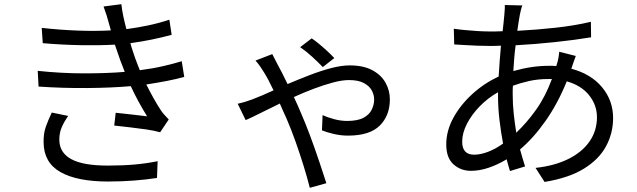

<svg xmlns="http://www.w3.org/2000/svg" viewBox="-20 -818 3040 916"><path d="M502 -698Q496 -721 489 -743.5Q482 -766 474 -787L559 -798Q562 -770 568.5 -739.5Q575 -709 583 -679Q636 -686 688 -697Q740 -708 788 -724L799 -652Q756 -640 705 -629.5Q654 -619 602 -612Q607 -593 613 -576Q619 -559 624 -543Q629 -529 635 -513.5Q641 -498 647 -483Q709 -491 760.5 -503Q812 -515 847 -526L859 -451Q823 -441 777 -432Q731 -423 678 -415Q694 -383 711.5 -351.5Q729 -320 748 -291Q756 -279 765.5 -269Q775 -259 785 -248L744 -187Q716 -195 678 -200.5Q640 -206 600 -210.5Q560 -215 525 -219L532 -280Q572 -276 615 -271Q658 -266 682 -263Q660 -298 640.5 -334Q621 -370 604 -407Q513 -399 396.5 -398Q280 -397 164 -405L160 -480Q273 -468 381.5 -468Q490 -468 575 -475Q570 -489 565 -501.5Q560 -514 555 -527Q540 -569 528 -605Q455 -601 366.5 -602.5Q278 -604 184 -612L179 -685Q269 -675 353 -672Q437 -669 509 -673Q507 -679 505.5 -685.5Q504 -692 502 -698ZM305 -265Q287 -239 275 -212Q263 -185 263 -152Q263 -90 319.5 -59Q376 -28 494 -28Q564 -28 621 -33Q678 -38 732 -49L729 31Q677 39 618 43.5Q559 48 495 48Q348 48 268.5 3Q189 -42 188 -138Q187 -181 199 -214.5Q211 -248 227 -281Z M1520 -498Q1498 -521 1469 -547.5Q1440 -574 1412 -593L1467 -635Q1481 -626 1501 -609.5Q1521 -593 1541 -574.5Q1561 -556 1575 -541ZM1279 -560Q1285 -548 1291.5 -535.5Q1298 -523 1303 -513Q1313 -495 1325.5 -470.5Q1338 -446 1352 -417Q1404 -439 1457 -459.5Q1510 -480 1559.5 -493Q1609 -506 1648 -506Q1714 -506 1756.5 -483Q1799 -460 1819.5 -423Q1840 -386 1840 -344Q1840 -267 1792 -219Q1744 -171 1640 -171Q1606 -171 1572 -179Q1538 -187 1516 -196L1519 -269Q1542 -258 1574 -249.5Q1606 -241 1636 -241Q1685 -241 1713 -255.5Q1741 -270 1753 -294Q1765 -318 1765 -344Q1765 -365 1754 -386Q1743 -407 1716.5 -421.5Q1690 -436 1645 -436Q1612 -436 1569 -424.5Q1526 -413 1478 -395Q1430 -377 1382 -355Q1391 -336 1399.5 -317Q1408 -298 1415 -281Q1437 -231 1460 -169Q1483 -107 1503 -47.5Q1523 12 1537 56L1458 78Q1446 30 1428.5 -26.5Q1411 -83 1390.5 -141Q1370 -199 1348 -250Q1340 -268 1331.5 -286.5Q1323 -305 1315 -324Q1263 -299 1220.5 -277.5Q1178 -256 1152 -245L1114 -323Q1136 -328 1155 -334Q1174 -340 1184 -344Q1205 -352 1231 -363Q1257 -374 1285 -387Q1260 -440 1240 -472Q1233 -484 1221.5 -500.5Q1210 -517 1199 -529Z M2472 -792Q2468 -782 2465 -770Q2462 -758 2460 -747Q2457 -731 2454 -712Q2451 -693 2448 -671Q2543 -676 2633 -686Q2723 -696 2799 -714L2800 -640Q2721 -627 2626.5 -617Q2532 -607 2440 -602Q2436 -573 2433.5 -542Q2431 -511 2429 -479Q2517 -504 2597 -504Q2607 -504 2616 -504Q2625 -504 2634 -503Q2636 -509 2637 -513Q2641 -524 2644 -541Q2647 -558 2648 -571L2727 -551Q2723 -541 2717 -523.5Q2711 -506 2707 -494Q2707 -493 2706.5 -492.5Q2706 -492 2706 -490Q2800 -465 2852.5 -401.5Q2905 -338 2905 -255Q2905 -183 2871.5 -120.5Q2838 -58 2766 -13.5Q2694 31 2578 50L2535 -17Q2626 -27 2691.5 -59.5Q2757 -92 2792.5 -143Q2828 -194 2828 -259Q2828 -316 2791 -363Q2754 -410 2684 -430Q2641 -324 2583 -241.5Q2525 -159 2461 -105Q2473 -62 2485 -24L2413 -2Q2409 -15 2405 -29Q2401 -43 2397 -58Q2356 -33 2312 -18Q2268 -3 2227 -3Q2178 -3 2143.5 -34Q2109 -65 2109 -129Q2109 -194 2143 -256Q2177 -318 2233.5 -369.5Q2290 -421 2359 -453Q2361 -491 2364 -528Q2367 -565 2370 -600Q2354 -599 2339 -599Q2324 -599 2309 -599Q2288 -599 2257.5 -600Q2227 -601 2197.5 -603Q2168 -605 2147 -606L2145 -681Q2163 -678 2193.5 -675Q2224 -672 2256.5 -670Q2289 -668 2310 -668Q2327 -668 2344 -668Q2361 -668 2378 -669Q2380 -691 2382.5 -710.5Q2385 -730 2386 -746Q2387 -760 2388 -772.5Q2389 -785 2388 -794ZM2426 -368Q2426 -320 2431 -274.5Q2436 -229 2443 -185Q2493 -232 2537.5 -294.5Q2582 -357 2613 -441Q2609 -441 2605 -441Q2601 -441 2596 -441Q2547 -441 2504.5 -431.5Q2462 -422 2427 -409Q2426 -399 2426 -389Q2426 -379 2426 -368ZM2185 -142Q2185 -80 2242 -80Q2271 -80 2306.5 -93Q2342 -106 2380 -133Q2370 -186 2363 -245Q2356 -304 2356 -360Q2356 -365 2356 -369.5Q2356 -374 2356 -378Q2308 -351 2269 -311Q2230 -271 2207.5 -227Q2185 -183 2185 -142Z"/></svg>

Font: Chiron Sans HK TT
Style: Regular
Weight: 400
Designer: Ryoko NISHIZUKA 西塚涼子 (kana, bopomofo & ideographs); Paul D. Hunt (Latin, Greek & Cyrillic); Sandoll Communications 산돌커뮤니
Foundry: Adobe
Version: Version 2.022;hotconv 1.0.109;makeotfexe 2.5.65596